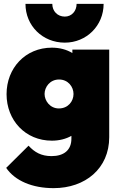

<svg xmlns="http://www.w3.org/2000/svg" viewBox="-20 -749 632 995"><path d="M258 226C422 226 546 124 546 -38V-492H355V-474C326 -492 289 -502 249 -502C111 -502 14 -396 14 -261C14 -126 111 -20 249 -20C287 -20 322 -29 350 -45V-30C350 29 311 60 247 60C194 60 159 40 128 6L12 121C58 188 147 226 258 226ZM112 -729C112 -616 200 -528 316 -528C428 -528 517 -616 517 -729H377C377 -691 351 -663 316 -663C278 -663 251 -691 251 -729ZM211 -262C211 -298 239 -337 286 -337C333 -337 361 -299 361 -262C361 -224 333 -187 285 -187C239 -187 211 -227 211 -262Z"/></svg>

Font: MV Cash Black
Style: Regular
Weight: 900
Designer: Rodrigo Fuenzalida
Foundry: fragTYPE
Version: Version 1.100;Glyphs 3.1.2 (3151)